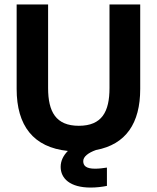

<svg xmlns="http://www.w3.org/2000/svg" viewBox="-20 -670 707 865"><path d="M388.3 175C415 175 440.8 171.7 461.7 167.5V85C446.7 87.5 425.8 90 408.3 90C366.7 90 355 75.8 355 55.8C355 35.8 377.5 18.3 412.5 5.8C547.5 -19.2 611.7 -115 611.7 -269.2V-650H473.3V-273.3C473.3 -166.7 439.2 -103.3 335 -103.3C231.7 -103.3 196.7 -166.7 196.7 -273.3V-650H55V-269.2C55 -103.3 130.8 -5.8 285.8 10C265 30.8 253.3 55 253.3 81.7C253.3 134.2 295.8 175 388.3 175Z"/></svg>

Font: Familjen Grotesk
Style: Bold
Weight: 700
Designer: Anders Wikstroem, Jonas Baeckman, Matilda Gysing, Kristian Moeller
Foundry: Familjen STHLM AB
Version: Version 2.000